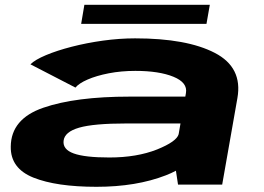

<svg xmlns="http://www.w3.org/2000/svg" viewBox="-20 -746 1068 776"><path d="M699.5 0 691 -56Q672.5 -46 650.5 -37.5Q531 9 370 9Q208 9 115 -28.2Q22 -65.5 23.5 -153.5Q24.5 -265.5 154.8 -310.5Q285 -355.5 504 -355.5H729L731.5 -370Q739 -412 681 -435.8Q623 -459.5 527 -459.5Q470 -459.5 419.8 -449.8Q369.5 -440 334 -424.5Q298.5 -409 285 -392L103 -486Q121.5 -504.5 165.5 -523Q209.5 -541.5 269.5 -557Q329.5 -572.5 396.2 -581.8Q463 -591 526 -591Q735 -591 848.2 -532.2Q961.5 -473.5 939.5 -349.5L878 0ZM702 -203.5 709.5 -247H491Q358.5 -247 299.8 -230Q241 -213 237 -177Q233 -142 278 -125.8Q323 -109.5 422 -109.5Q533 -109.5 615 -142Q694 -174 702 -203.5ZM308 -649.5 321 -726.5H828L814.5 -649.5Z"/></svg>

Font: Anybody UltraExpanded Regular
Style: Bold Italic
Weight: 700
Width: 9
Italic angle: -10°
Designer: Tyler Finck
Foundry: Etcetera Type Company
Version: Version 1.010; ttfautohint (v1.8.3) -l 8 -r 50 -G 200 -x 14 